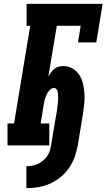

<svg xmlns="http://www.w3.org/2000/svg" viewBox="-20 -755 553 997"><path d="M117 222V108Q132 108 147 105.5Q162 103 176 96.5Q190 90 202.5 80Q215 70 224 57Q233 44 238 29.5Q243 15 245 0Q253 -46 260.5 -91.5Q268 -137 276 -183Q277 -191 278 -199Q279 -207 280 -215Q281 -223 281.5 -231.5Q282 -240 282 -247.5Q282 -255 281.5 -263Q281 -271 279.5 -278.5Q278 -286 273 -292Q268 -298 260 -298Q251 -298 243.5 -292Q236 -286 230.5 -278.5Q225 -271 221.5 -262.5Q218 -254 215 -245.5Q212 -237 210 -228.5Q208 -220 207 -211L191 -114H236V0H19V-114H53L137 -621H118V-735H513L480 -535H385L399 -621H275L231 -358Q238 -369 245.5 -379.5Q253 -390 263 -398Q273 -406 285 -409Q297 -412 309 -412Q335 -412 357 -399Q379 -386 392 -365.5Q405 -345 411 -320Q417 -295 418.5 -269Q420 -243 417.5 -217Q415 -191 411 -165L384 0Q378 31 367.5 60.5Q357 90 338.5 117Q320 144 294 165Q268 186 238.5 199Q209 212 178.5 217Q148 222 117 222Z"/></svg>

Font: Iosevka Slab Heavy Oblique
Style: Regular
Weight: 900
Italic angle: -9°
Monospace: yes
Designer: Belleve Invis
Foundry: Belleve Invis
Version: Version 11.1.1; ttfautohint (v1.8.3)